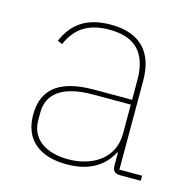

<svg xmlns="http://www.w3.org/2000/svg" viewBox="-84 -601 687 695"><g transform="rotate(15 259.5 -253.0)"><path d="M499 0V-19H414V-352C414 -459 359 -518 249 -518C155 -518 106 -477 78 -412L96 -404C124 -470 173 -499 249 -499C343 -499 393 -453 393 -349V-275H251C106 -275 61 -214 61 -130C61 -39 120 12 224 12C317 12 365 -29 390 -77H393V-29C393 -9 402 0 422 0ZM224 -7C142 -7 84 -45 84 -115V-145C84 -212 133 -257 252 -257H393V-148C393 -54 314 -7 224 -7Z"/></g></svg>

Font: IBM Plex Sans Thai Looped Thin
Style: Regular
Weight: 100
Designer: Mike Abbink, Paul van der Laan, Pieter van Rosmalen, Ben Mitchell, Mark Frömberg
Foundry: Bold Monday
Version: Version 1.1